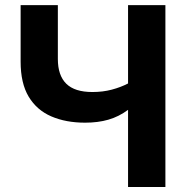

<svg xmlns="http://www.w3.org/2000/svg" viewBox="-20 -748 748 768"><path d="M320.3 -257.3Q243.2 -257.3 185.1 -282.5Q127 -307.6 94.7 -361.3Q62.5 -415 62.5 -501.5V-727.5H211.4V-512.2Q211.4 -446.3 245.1 -413.1Q278.8 -379.9 349.6 -379.9Q391.1 -379.9 427 -389.4Q462.9 -398.9 492.2 -414.1V-727.5H641.6V0H492.2V-308.6Q455.1 -281.2 413.6 -269.3Q372.1 -257.3 320.3 -257.3Z"/></svg>

Font: Inter
Style: Bold
Weight: 700
Designer: Rasmus Andersson
Foundry: rsms
Version: Version 4.001;git-9221beed3